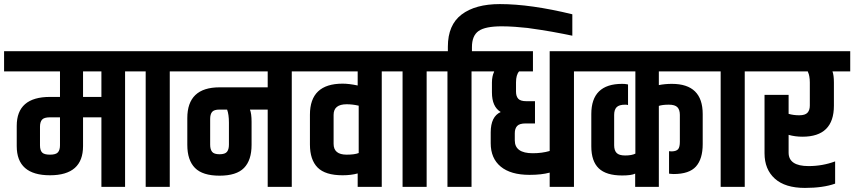

<svg xmlns="http://www.w3.org/2000/svg" viewBox="-55 -916 4187 941"><path d="M239 -204V-341H190Q161 -341 151 -329.5Q141 -318 141 -295V-204Q141 -180 151 -169Q161 -158 190 -158Q219 -158 229 -169.5Q239 -181 239 -204ZM352 -441H442V-566H352ZM442 0V-341H352V-200Q352 -57 190 -57Q27 -57 27 -200V-299Q27 -441 190 -441H239V-566H-35V-665H644V-566H558V0Z M659 -566H573V-665H863V-566H777V0H659Z M1257 -379H1170Q1178 -359 1178 -319V-206Q1178 -131 1141 -93Q1104 -55 1021 -55Q938 -55 900.5 -93Q863 -131 863 -206V-337Q863 -488 1021 -488H1257V-566H793V-665H1461V-566H1375V0H1257ZM1058 -379H1021Q994 -379 984.5 -367.5Q975 -356 975 -333V-207Q975 -184 984.5 -172Q994 -160 1021 -160Q1048 -160 1057.5 -172Q1067 -184 1067 -207V-315Q1067 -355 1058 -379Z M1698 -497V-566H1391V-665H1902V-566H1816V0H1698V-66Q1666 -57 1624 -57Q1539 -57 1501.5 -95Q1464 -133 1464 -208V-354Q1464 -506 1624 -506Q1656 -506 1698 -497ZM1703 -166V-398Q1673 -405 1644 -405Q1580 -405 1580 -353V-211Q1580 -158 1644 -158Q1683 -158 1703 -166Z M1918 -566H1832V-665H2122V-566H2036V0H1918Z M2140 -665V-687Q2140 -794 2207.5 -845Q2275 -896 2395 -896Q2545 -896 2750 -846V-741Q2747 -742 2706 -750Q2665 -758 2650 -760.5Q2635 -763 2595.5 -769.5Q2556 -776 2530.5 -779Q2505 -782 2470 -784.5Q2435 -787 2404 -787Q2323 -787 2290.5 -764Q2258 -741 2258 -685V-665H2342V-566H2256V0H2138V-566H2052V-665Z M2367 -566H2272V-665H2557V-566H2489Q2474 -549 2474 -512V-467Q2474 -444 2485 -432Q2496 -420 2525 -420H2567V-311H2521Q2491 -311 2479.5 -298.5Q2468 -286 2468 -263V-228Q2468 -165 2556 -165Q2601 -165 2639 -176V-665H2844V-566H2758V0H2639V-70Q2599 -59 2540 -59Q2448 -59 2399 -99.5Q2350 -140 2350 -214V-267Q2350 -345 2399 -367Q2356 -393 2356 -463V-512Q2356 -528 2359 -541.5Q2362 -555 2365 -560Z M3059 -163V-566H2773V-665H3460V-566H3174V-499Q3204 -505 3238 -505Q3389 -505 3389 -357V-210Q3389 -137 3356 -100Q3323 -63 3246 -63Q3240 -63 3232 -64L3224 -65V-175Q3225 -175 3230 -174.5Q3235 -174 3238 -174Q3261 -175 3269 -185.5Q3277 -196 3277 -221V-353Q3277 -378 3265 -390.5Q3253 -403 3223 -403Q3192 -403 3174 -397V0H3058V-65Q3040 -56 2994 -56Q2916 -56 2879.5 -91Q2843 -126 2843 -199V-357Q2843 -505 2994 -505Q3001 -505 3007.5 -504.5Q3014 -504 3018 -503L3023 -502V-401Q3019 -403 3009 -403Q2979 -403 2967 -390.5Q2955 -378 2955 -353V-204Q2955 -179 2967 -166.5Q2979 -154 3009 -154Q3041 -154 3059 -163Z M3477 -566H3391V-665H3681V-566H3595V0H3477Z M4038 -125V-16Q3979 5 3890 5Q3793 5 3742.5 -40.5Q3692 -86 3692 -165V-451H3810V-358Q3834 -351 3862 -351Q3891 -351 3902.5 -363.5Q3914 -376 3914 -399V-512Q3914 -528 3911.5 -541.5Q3909 -555 3906 -560L3904 -566H3611V-665H4112V-566H4025Q4032 -547 4032 -512V-398Q4032 -246 3878 -246Q3842 -246 3810 -255V-168Q3810 -102 3908 -102Q3976 -102 4038 -125Z"/></svg>

Font: Khand ExtraBold
Style: Regular
Weight: 800
Designer: Sanchit Sawaria and Jyotish Sonowal (Devanagari), Satya Rajpurohit (Latin)
Foundry: Indian Type Foundry
Version: Version 2.000;PS 1.0;hotconv 1.0.79;makeotf.lib2.5.61930